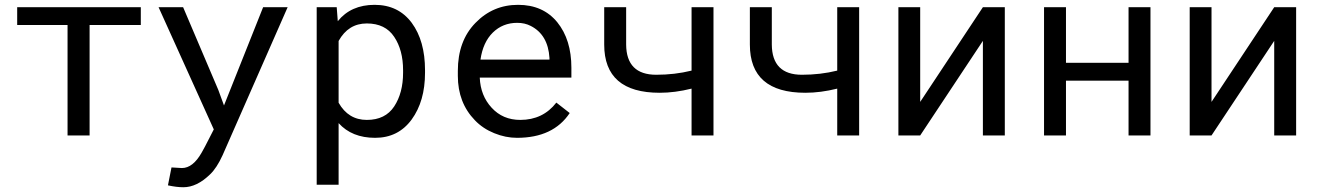

<svg xmlns="http://www.w3.org/2000/svg" viewBox="-20 -558 5441 791"><path d="M560.1 -455.1H349.1V0H258.3V-455.1H50.8V-528.3H560.1Z M671.9 205.6 686.5 131.8 729.5 134.3Q774.9 134.3 811 70.3Q819.8 55.2 824.7 45.4L860.8 -24.9L633.3 -528.3H734.4L879.4 -187.5L902.8 -123.5L1064 -528.3H1165L897 81.5Q873 134.3 845.2 160.6Q817.9 187 790.5 200.2Q763.2 213.4 735.4 213.4Q707.5 213.4 671.9 205.6Z M1640.6 -258.3V-268.6Q1640.6 -351.6 1604 -406.2Q1567.4 -461.4 1491.2 -461.4Q1415 -461.4 1375 -389.2V-134.8Q1415 -64 1491.2 -64Q1567.4 -64 1604 -119.6Q1640.6 -175.3 1640.6 -258.3ZM1371.6 -470.7Q1425.8 -538.1 1523.4 -538.1Q1621.1 -538.1 1676.3 -463.9Q1731 -389.6 1731 -268.6V-258.3Q1731 -141.1 1675.8 -65.4Q1620.6 9.8 1525.4 9.8Q1429.7 9.8 1375 -50.8V203.1H1284.7V-528.3H1367.2Z M2110.8 -463.9Q2051.3 -463.9 2010.3 -423.8Q1969.7 -383.8 1959.5 -312.5H2243.7V-319.3Q2237.8 -415 2166.5 -451.2Q2142.1 -463.9 2110.8 -463.9ZM2327.1 -92.3Q2259.3 9.8 2109.9 9.8Q2063 9.8 2016.1 -9.3Q1969.2 -28.3 1936.5 -62.5Q1866.2 -134.8 1866.2 -245.6V-266.1Q1866.2 -389.2 1938.5 -463.4Q2010.7 -538.1 2114.3 -538.1Q2217.3 -538.1 2275.9 -466.3Q2334 -394.5 2334 -278.8V-238.3H1956.5Q1959.5 -164.1 2005.4 -114.3Q2051.3 -64 2123.5 -64Q2216.8 -64 2272 -135.3Z M2829.1 -528.3H2919.4V0H2829.1V-192.9Q2760.7 -175.8 2697.8 -175.8Q2469.2 -175.8 2469.2 -374.5V-528.3H2559.6V-374.5Q2560.5 -250 2683.6 -250Q2759.8 -250 2829.1 -267.1Z M3429.2 -528.3H3519.5V0H3429.2V-192.9Q3360.8 -175.8 3297.9 -175.8Q3069.3 -175.8 3069.3 -374.5V-528.3H3159.7V-374.5Q3160.6 -250 3283.7 -250Q3359.9 -250 3429.2 -267.1Z M4119.6 -528.3V0H4029.3V-389.6L3771 0H3681.2V-528.3H3771V-138.2L4029.3 -528.3Z M4719.7 0H4629.4V-225.6H4371.6V0H4281.2V-528.3H4371.6V-299.3H4629.4V-528.3H4719.7Z M5319.8 -528.3V0H5229.5V-389.6L4971.2 0H4881.3V-528.3H4971.2V-138.2L5229.5 -528.3Z"/></svg>

Font: RobotoMono-Regular
Style: Regular
Weight: 400
Designer: Google
Version: Version 2.000985; 2015; ttfautohint (v1.3)